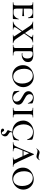

<svg xmlns="http://www.w3.org/2000/svg" viewBox="1720 -2378 933 4413"><g transform="rotate(90 2186.5 -171.5)"><path d="M425 -133Q418 -79 418 -15Q418 -7 414.5 -3.5Q411 0 403 0H34Q31 0 31 -6Q31 -12 34 -12Q65 -12 79.5 -17Q94 -22 99.5 -36.5Q105 -51 105 -81V-387Q105 -417 99.5 -431Q94 -445 79.5 -450.5Q65 -456 34 -456Q31 -456 31 -462Q31 -468 34 -468H385Q394 -468 394 -460Q394 -440 396 -398L397 -350Q397 -347 391.5 -347Q386 -347 385 -350Q376 -396 343.5 -425.5Q311 -455 269 -455H248Q217 -455 202.5 -449.5Q188 -444 183 -430Q178 -416 178 -386V-250Q269 -251 304 -255.5Q339 -260 344 -260Q351 -260 351 -238Q351 -215 344 -215Q340 -215 304.5 -220Q269 -225 178 -227V-85Q178 -56 183 -41.5Q188 -27 202.5 -21.5Q217 -16 248 -16H284Q327 -16 363 -49Q399 -82 413 -133Q414 -136 419.5 -136Q425 -136 425 -133Z M970 0 882 -2 819 -1Q805 0 781 0Q778 0 778 -6Q778 -12 781 -12Q801 -12 809.5 -14.5Q818 -17 818 -23Q818 -31 804 -51L703 -202L624 -86Q605 -58 605 -41Q605 -12 657 -12Q660 -12 660 -6Q660 0 657 0Q629 0 615 -1L551 -2L514 -1Q503 0 480 0Q478 0 478 -6Q478 -12 480 -12Q507 -12 538 -31.5Q569 -51 600 -92L692 -219L581 -385Q556 -423 529 -439.5Q502 -456 479 -456Q477 -456 477 -462Q477 -468 479 -468L510 -467Q532 -465 541 -465Q569 -465 619 -467L669 -468Q671 -468 671 -462Q671 -456 669 -456Q648 -456 640 -453.5Q632 -451 632 -444Q632 -435 645 -416L739 -277L809 -382Q830 -413 830 -430Q830 -456 782 -456Q779 -456 779 -462Q779 -468 782 -468L822 -467Q856 -465 882 -465Q899 -465 921 -467L953 -468Q956 -468 956 -462Q956 -456 953 -456Q925 -456 894 -437.5Q863 -419 832 -376L750 -260L869 -83Q894 -45 921 -28.5Q948 -12 970 -12Q973 -12 973 -6Q973 0 970 0Z M1253 -12Q1255 -12 1255 -6Q1255 0 1253 0Q1216 0 1196 -1L1121 -2L1058 -1Q1042 0 1013 0Q1010 0 1010 -6Q1010 -12 1013 -12Q1044 -12 1058.5 -17.5Q1073 -23 1078.5 -37Q1084 -51 1084 -81V-387Q1084 -417 1078.5 -431Q1073 -445 1058.5 -450.5Q1044 -456 1013 -456Q1010 -456 1010 -462Q1010 -468 1013 -468L1058 -467Q1096 -465 1120 -465Q1145 -465 1177 -468Q1188 -469 1203.5 -470Q1219 -471 1238 -471Q1407 -471 1407 -347Q1407 -301 1382 -268.5Q1357 -236 1318.5 -220Q1280 -204 1240 -204Q1217 -204 1202 -207Q1199 -209 1199 -213Q1199 -220 1205 -220Q1211 -220 1217.5 -219Q1224 -218 1232 -218Q1272 -218 1298 -247Q1324 -276 1324 -331Q1324 -394 1295 -425Q1266 -456 1215 -456Q1192 -456 1180.5 -451.5Q1169 -447 1163 -432Q1157 -417 1157 -385V-85Q1157 -54 1164 -39Q1171 -24 1191 -18Q1211 -12 1253 -12Z M1478 -232Q1478 -309 1518 -365.5Q1558 -422 1620.5 -451Q1683 -480 1747 -480Q1817 -480 1871 -445.5Q1925 -411 1954 -356Q1983 -301 1983 -241Q1983 -173 1947.5 -115Q1912 -57 1851.5 -22.5Q1791 12 1719 12Q1648 12 1593 -21Q1538 -54 1508 -110Q1478 -166 1478 -232ZM1900 -217Q1900 -283 1878 -338Q1856 -393 1814 -425.5Q1772 -458 1714 -458Q1641 -458 1601 -406Q1561 -354 1561 -259Q1561 -189 1583.5 -132Q1606 -75 1647.5 -42Q1689 -9 1744 -9Q1815 -9 1857.5 -64Q1900 -119 1900 -217Z M2259 -266Q2301 -244 2326 -227.5Q2351 -211 2368.5 -185.5Q2386 -160 2386 -125Q2386 -87 2364.5 -55.5Q2343 -24 2304 -6Q2265 12 2214 12Q2176 12 2141.5 2.5Q2107 -7 2085 -23Q2076 -29 2076 -43L2067 -146Q2067 -150 2072 -151Q2077 -152 2079 -149Q2099 -91 2140.5 -48.5Q2182 -6 2233 -6Q2266 -6 2290 -25.5Q2314 -45 2314 -86Q2314 -118 2298 -142.5Q2282 -167 2258 -183.5Q2234 -200 2196 -221Q2157 -242 2133 -258.5Q2109 -275 2092.5 -299.5Q2076 -324 2076 -357Q2076 -414 2122.5 -447Q2169 -480 2235 -480Q2291 -480 2342 -457Q2351 -453 2353.5 -449.5Q2356 -446 2357 -439L2361 -349Q2361 -345 2356 -344Q2351 -343 2350 -347Q2344 -369 2326.5 -396Q2309 -423 2280.5 -442.5Q2252 -462 2217 -462Q2181 -462 2162.5 -442Q2144 -422 2144 -389Q2144 -360 2159.5 -338Q2175 -316 2197 -301.5Q2219 -287 2259 -266Z M2677 -12Q2680 -12 2680 -6Q2680 0 2677 0Q2648 0 2632 -1L2568 -2L2506 -1Q2489 0 2459 0Q2457 0 2457 -6Q2457 -12 2459 -12Q2491 -12 2506 -17Q2521 -22 2526.5 -36.5Q2532 -51 2532 -81V-387Q2532 -417 2526.5 -431Q2521 -445 2506 -450.5Q2491 -456 2459 -456Q2457 -456 2457 -462Q2457 -468 2459 -468L2506 -467Q2544 -465 2568 -465Q2594 -465 2634 -467L2677 -468Q2680 -468 2680 -462Q2680 -456 2677 -456Q2646 -456 2631 -450Q2616 -444 2611 -429.5Q2606 -415 2606 -385V-81Q2606 -51 2611 -36.5Q2616 -22 2630.5 -17Q2645 -12 2677 -12Z M3208 -139 3197 -33Q3196 -25 3193.5 -22Q3191 -19 3183 -15Q3106 12 3025 12Q3017 39 3017 51Q3017 66 3026 75.5Q3035 85 3059 99Q3085 114 3099.5 131.5Q3114 149 3114 176Q3114 215 3086.5 245Q3059 275 3004 275Q2973 275 2954.5 264.5Q2936 254 2936 233Q2936 220 2946 210.5Q2956 201 2970 201Q2984 201 2990.5 207.5Q2997 214 3003 227Q3009 240 3016 247Q3023 254 3038 254Q3068 254 3068 221Q3068 194 3049.5 173.5Q3031 153 2984 127Q2971 120 2971 114Q2971 110 2976 98Q2991 62 3009 12Q2919 9 2861 -29.5Q2803 -68 2777 -123.5Q2751 -179 2751 -236Q2751 -305 2787 -360.5Q2823 -416 2886.5 -448Q2950 -480 3027 -480Q3065 -480 3108.5 -472.5Q3152 -465 3179 -451Q3186 -448 3188 -445Q3190 -442 3191 -434L3199 -331Q3199 -328 3193.5 -327Q3188 -326 3187 -330Q3139 -463 3009 -463Q2958 -463 2919.5 -436Q2881 -409 2859.5 -360.5Q2838 -312 2838 -251Q2838 -189 2859.5 -132.5Q2881 -76 2925.5 -40Q2970 -4 3034 -4Q3151 -4 3196 -140Q3197 -144 3202.5 -143Q3208 -142 3208 -139Z M3809 0Q3790 0 3750 -2Q3708 -4 3690 -4Q3673 -4 3645 -2Q3615 0 3602 0Q3598 0 3598 -6Q3598 -12 3602 -12Q3627 -12 3638.5 -18.5Q3650 -25 3650 -39Q3650 -54 3636 -84L3571 -224H3439L3398 -123Q3381 -81 3381 -59Q3381 -34 3398.5 -23Q3416 -12 3453 -12Q3458 -12 3458 -6Q3458 0 3453 0Q3439 0 3413 -2Q3383 -4 3360 -4Q3335 -4 3303 -2Q3271 0 3253 0Q3248 0 3248 -6Q3248 -12 3253 -12Q3284 -12 3302.5 -21Q3321 -30 3336.5 -54.5Q3352 -79 3374 -132L3520 -483Q3522 -487 3526.5 -487Q3531 -487 3532 -483L3692 -137Q3718 -82 3734 -56.5Q3750 -31 3766.5 -21.5Q3783 -12 3809 -12Q3814 -12 3814 -6Q3814 0 3809 0ZM3562 -245 3501 -376 3448 -245ZM3656 -618H3657Q3660 -618 3662 -615.5Q3664 -613 3663 -611Q3636 -571 3617.5 -557Q3599 -543 3578 -543Q3561 -543 3541.5 -548Q3522 -553 3517 -554Q3476 -567 3448 -567Q3430 -567 3422 -561.5Q3414 -556 3399 -540H3398Q3395 -540 3392.5 -542.5Q3390 -545 3392 -547Q3410 -573 3433.5 -594Q3457 -615 3483 -615Q3501 -615 3534 -604Q3551 -599 3570.5 -595Q3590 -591 3606 -591Q3623 -591 3633.5 -597.5Q3644 -604 3656 -618Z M3833 -232Q3833 -309 3873 -365.5Q3913 -422 3975.5 -451Q4038 -480 4102 -480Q4172 -480 4226 -445.5Q4280 -411 4309 -356Q4338 -301 4338 -241Q4338 -173 4302.5 -115Q4267 -57 4206.5 -22.5Q4146 12 4074 12Q4003 12 3948 -21Q3893 -54 3863 -110Q3833 -166 3833 -232ZM4255 -217Q4255 -283 4233 -338Q4211 -393 4169 -425.5Q4127 -458 4069 -458Q3996 -458 3956 -406Q3916 -354 3916 -259Q3916 -189 3938.5 -132Q3961 -75 4002.5 -42Q4044 -9 4099 -9Q4170 -9 4212.5 -64Q4255 -119 4255 -217Z"/></g></svg>

Font: Cormorant SC Medium
Style: Regular
Weight: 500
Designer: Christian Thalmann (Catharsis Fonts)
Version: Version 3.000